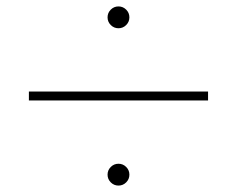

<svg xmlns="http://www.w3.org/2000/svg" viewBox="-20 -598 738 598"><path d="M315 -544Q315 -558 325 -568Q335 -578 349 -578Q363 -578 373 -568Q383 -558 383 -544Q383 -530 373 -520Q363 -510 349 -510Q335 -510 325 -520Q315 -530 315 -544ZM70 -313H628V-285H70ZM315 -54Q315 -68 325 -78Q335 -88 349 -88Q363 -88 373 -78Q383 -68 383 -54Q383 -40 373 -30Q363 -20 349 -20Q335 -20 325 -30Q315 -40 315 -54Z"/></svg>

Font: KoHo ExtraLight
Style: Regular
Weight: 275
Version: Version 1.000; ttfautohint (v1.6)